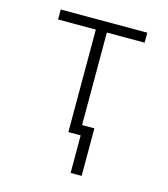

<svg xmlns="http://www.w3.org/2000/svg" viewBox="-107 -614 763 874"><g transform="rotate(15 275.0 -176.5)"><path d="M307 177V0H249V-483H71V-530H479V-483H301V-47H359V177Z"/></g></svg>

Font: Lode Dark
Style: Regular
Weight: 400
Monospace: yes
Designer: Belleve Invis
Foundry: Belleve Invis
Version: Version 29.2.0; ttfautohint (v1.8.3)